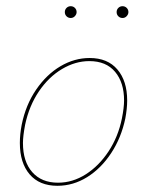

<svg xmlns="http://www.w3.org/2000/svg" viewBox="-20 -596 474 619"><path d="M189 -557Q189 -565 194.5 -570.5Q200 -576 208 -576Q216 -576 221.5 -570.5Q227 -565 227 -557Q227 -550 221.5 -544Q216 -538 208 -538Q200 -538 194.5 -543.5Q189 -549 189 -557ZM356 -557Q356 -565 361.5 -570.5Q367 -576 375 -576Q383 -576 388.5 -570.5Q394 -565 394 -557Q394 -550 388.5 -544Q383 -538 375 -538Q367 -538 361.5 -543.5Q356 -549 356 -557ZM44 -135Q44 -163 50 -194Q63 -258 96.5 -307Q130 -356 175 -382.5Q220 -409 269 -409Q327 -409 358.5 -372Q390 -335 390 -272Q390 -246 384 -214Q371 -152 338.5 -102.5Q306 -53 261 -25Q216 3 165 3Q107 3 75.5 -34Q44 -71 44 -135ZM373 -214Q380 -249 380 -272Q380 -330 351 -364.5Q322 -399 268 -399Q223 -399 180 -373.5Q137 -348 105.5 -301.5Q74 -255 61 -194Q54 -157 54 -135Q54 -75 84 -41Q114 -7 167 -7Q214 -7 256.5 -34Q299 -61 330 -108Q361 -155 373 -214Z"/></svg>

Font: Ysabeau Infant Hairline
Style: Italic
Weight: 100
Italic angle: -12°
Designer: Christian Thalmann (Catharsis Fonts)
Version: Version 0.003